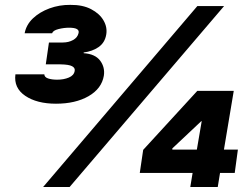

<svg xmlns="http://www.w3.org/2000/svg" viewBox="-20 -752 1008 772"><path d="M153.3 0 773.4 -727.5H880.9L259.8 0ZM542 -56.6 555.7 -149.4 773.4 -386.7H919.9L880.4 -150.4H936.5L923.8 -56.6H864.7L855.5 0H745.1L754.4 -56.6ZM672.9 -150.4H771.5L791 -264.6H789.1L672.9 -155.3ZM205.1 -335Q128.4 -335 81.5 -366.7Q34.7 -398.4 42 -453.1H158.2Q158.7 -441.4 173.6 -436.5Q188.5 -431.6 210 -431.6Q236.3 -431.6 256.8 -440.2Q277.3 -448.7 280.3 -466.8Q282.7 -479 269.8 -485.8Q256.8 -492.7 223.6 -493.2H164.1L176.8 -581.1H232.4Q255.9 -581.1 273.9 -591.1Q292 -601.1 295.9 -619.1Q301.3 -640.6 257.8 -640.6Q236.8 -640.6 214.8 -635Q192.9 -629.4 189.5 -618.2H79.1Q85.4 -652.3 112.3 -678Q139.2 -703.6 179 -718.3Q218.8 -732.9 262.7 -732.4Q312.5 -732.9 346.4 -715.1Q380.4 -697.3 396.2 -669.9Q412.1 -642.6 407.2 -613.3Q401.9 -580.6 376.7 -563Q351.6 -545.4 316.4 -541V-538.1Q362.3 -535.2 382.6 -508.3Q402.8 -481.4 397.5 -447.3Q388.7 -395.5 335.9 -365.2Q283.2 -335 205.1 -335Z"/></svg>

Font: Inter Tight Black
Style: Italic
Weight: 900
Italic angle: -9.39999°
Designer: Rasmus Andersson
Foundry: rsms
Version: Version 3.004; ttfautohint (v1.8.4.7-5d5b)